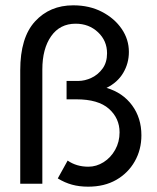

<svg xmlns="http://www.w3.org/2000/svg" viewBox="-20 -690 590 721"><path d="M311 11Q278 11 250.5 3.5Q223 -4 197 -20L234 -87Q267 -64 312 -64Q342 -64 369 -81Q396 -98 412.5 -127.5Q429 -157 429 -193Q429 -246 389 -281.5Q349 -317 267 -317H230V-386H273Q299 -386 324 -398Q349 -410 365.5 -433Q382 -456 382 -490Q382 -537 348 -569Q314 -601 264 -601Q205 -601 172 -554Q139 -507 139 -429V0H56V-426Q56 -549 111.5 -609.5Q167 -670 255 -670Q316 -670 363 -645.5Q410 -621 437 -581.5Q464 -542 464 -495Q464 -452 442.5 -416Q421 -380 380 -360Q441 -342 476 -294.5Q511 -247 511 -182Q511 -128 486 -84Q461 -40 416.5 -14.5Q372 11 311 11Z"/></svg>

Font: Inconsolata SemiExpanded Medium
Style: Regular
Weight: 500
Width: 6
Monospace: yes
Designer: Raph Levien, Cyreal, Brenton Simpson
Foundry: Raph Levien, Cyreal, Google
Version: Version 3.001; ttfautohint (v1.8.2.53-6de2)